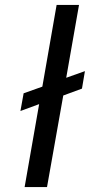

<svg xmlns="http://www.w3.org/2000/svg" viewBox="-20 -760 365 780"><path d="M313 -400 237 -372 171 0H80L139 -337L63 -309L76 -381L152 -408L210 -740H301L249 -444L325 -471Z"/></svg>

Font: Fz Poppins
Style: Italic
Weight: 400
Italic angle: -10°
Designer: Ninad Kale (Devanagari), Jonny Pinhorn (Latin)
Foundry: Indian Type Foundry
Version: Vit hóa bi Vntype.Com & FontZin.Com